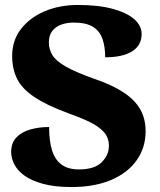

<svg xmlns="http://www.w3.org/2000/svg" viewBox="-20 -744 646 774"><path d="M268 10Q200 10 153 -3Q106 -16 78 -36.5Q50 -57 37.5 -82Q25 -107 25 -131Q25 -168 46 -190Q67 -212 102 -222Q137 -232 178 -232Q178 -177 189.5 -139Q201 -101 227.5 -81Q254 -61 298 -61Q361 -61 390 -90Q419 -119 419 -156Q419 -190 397.5 -213Q376 -236 339 -253.5Q302 -271 254 -288Q167 -320 117.5 -353.5Q68 -387 48.5 -427Q29 -467 29 -518Q29 -581 64.5 -627Q100 -673 160 -698.5Q220 -724 294 -724Q378 -724 435.5 -708Q493 -692 522 -666Q551 -640 551 -607Q551 -561 512.5 -537Q474 -513 404 -513Q404 -556 393 -587.5Q382 -619 354.5 -636Q327 -653 277 -653Q250 -653 227.5 -645Q205 -637 191 -619.5Q177 -602 177 -573Q177 -545 191.5 -521.5Q206 -498 245.5 -475.5Q285 -453 358 -427Q432 -402 478 -371.5Q524 -341 545.5 -303Q567 -265 567 -215Q567 -149 531 -98Q495 -47 428 -18.5Q361 10 268 10Z"/></svg>

Font: Noto Serif Armenian ExtraBold
Style: Regular
Weight: 800
Version: Version 2.007